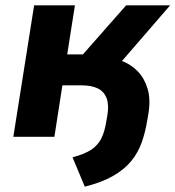

<svg xmlns="http://www.w3.org/2000/svg" viewBox="-20 -513 658 720"><path d="M298 187 252 77Q297 65 322 48.5Q347 32 360 6Q373 -20 379 -60L383 -83Q389 -121 379.5 -145.5Q370 -170 346.5 -181.5Q323 -193 285 -193H214L184 0H30L108 -493H261L232 -309H291L453 -493H618L400 -241L356 -299Q398 -299 434.5 -285.5Q471 -272 496.5 -245.5Q522 -219 533.5 -180Q545 -141 537 -90L532 -61Q525 -17 511.5 21Q498 59 472.5 90.5Q447 122 404.5 146.5Q362 171 298 187Z"/></svg>

Font: Nunito Sans 11pt ExtraBold
Style: Italic
Weight: 800
Italic angle: -9°
Version: Version 3.101;gftools[0.9.27]